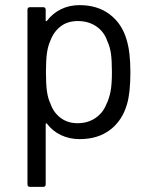

<svg xmlns="http://www.w3.org/2000/svg" viewBox="-20 -534 592 748"><path d="M488 -253Q488 -173 475 -129Q457 -65 409.5 -28.5Q362 8 290 8Q251 8 218 -7.5Q185 -23 163 -52Q161 -54 159.5 -53.5Q158 -53 158 -51V184Q158 194 148 194H97Q87 194 87 184V-496Q87 -506 97 -506H148Q158 -506 158 -496V-454Q158 -452 159.5 -451.5Q161 -451 163 -453Q185 -482 217.5 -498Q250 -514 290 -514Q360 -514 407.5 -478Q455 -442 473 -380Q488 -332 488 -253ZM416 -253Q416 -300 412 -326.5Q408 -353 398 -374Q386 -410 355.5 -431Q325 -452 283 -452Q243 -452 216 -431Q189 -410 176 -375Q167 -355 163 -328Q159 -301 159 -253Q159 -205 163 -177.5Q167 -150 177 -129Q189 -95 216.5 -74.5Q244 -54 282 -54Q322 -54 351.5 -74Q381 -94 394 -127Q405 -149 410.5 -176.5Q416 -204 416 -253Z"/></svg>

Font: Barlow
Style: Regular
Weight: 400
Designer: Jeremy Tribby
Foundry: Tribby Type
Version: Version 1.408;December 10, 2018;FontCreator 11.5.0.2430 64-b